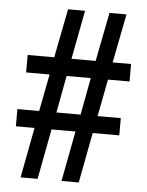

<svg xmlns="http://www.w3.org/2000/svg" viewBox="-52 -807 611 799"><g transform="rotate(5 253.5 -408.0)"><path d="M64 -51 104 -261H26V-333H117L147 -488H49V-561H160L200 -765H271L232 -561H333L373 -765H444L404 -561H481V-488H391L361 -333H458V-261H347L307 -51H235L275 -261H175L135 -51ZM189 -333H290L319 -488H218Z"/></g></svg>

Font: Noto Sans Tamil UI ExtraCondensed Medium
Style: Regular
Weight: 500
Width: 2
Designer: Jelle Bosma - Monotype Design Team
Foundry: Monotype Imaging Inc.
Version: Version 2.004; ttfautohint (v1.8.4.7-5d5b)